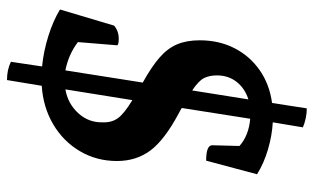

<svg xmlns="http://www.w3.org/2000/svg" viewBox="-190 -588 877 536"><g transform="rotate(90 248.0 -320.5)"><path d="M204 98Q175 98 153 87L166 0Q124 -4 81 -17.5Q38 -31 7 -50L52 -201Q67 -214 89 -214Q104 -214 107 -210L98 -100Q132 -74 177 -65L211 -281Q166 -306 140.5 -328.5Q115 -351 104 -377.5Q93 -404 93 -440Q93 -494 115 -537Q137 -580 176.5 -607.5Q216 -635 268 -642L283 -739Q296 -739 310.5 -736Q325 -733 336 -728L322 -644Q359 -642 398 -630.5Q437 -619 467 -600L429 -458Q386 -458 386 -475L388 -551Q359 -577 312 -581L282 -390Q288 -386 296 -382Q371 -342 400.5 -302.5Q430 -263 430 -209Q430 -152 402.5 -105.5Q375 -59 327.5 -31Q280 -3 220 1ZM191 -488Q191 -467 198.5 -452Q206 -437 233 -419L258 -576Q227 -566 209 -543Q191 -520 191 -488ZM322 -169Q323 -194 310.5 -211.5Q298 -229 260 -252L230 -65Q270 -72 296.5 -101Q323 -130 322 -169Z"/></g></svg>

Font: Petrona
Style: Bold Italic
Weight: 700
Italic angle: -9°
Designer: Ringo R. Seeber
Foundry: Ringo R. Seeber
Version: Version 2.001; ttfautohint (v1.8.3)